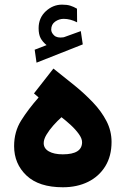

<svg xmlns="http://www.w3.org/2000/svg" viewBox="-20 -793 531 811"><path d="M176.8 -602.5Q160.2 -615.7 151.6 -631.8Q143.1 -647.9 143.1 -673.8Q143.1 -717.3 173.3 -745.4Q203.6 -773.4 242.2 -773.4Q263.2 -773.4 277.1 -769Q291 -764.6 305.2 -756.3L305.7 -698.7Q276.9 -713.4 249 -713.4Q229.5 -713.4 212.9 -701.7Q196.3 -689.9 196.3 -667.5Q196.8 -654.3 209 -643.1Q221.2 -631.8 247.1 -635.3Q247.1 -635.3 251 -636.2L321.3 -661.6L329.6 -605.5L134.3 -528.3L126.5 -583ZM143.1 -381.3 123.5 -398.4 205.6 -503.4Q249.5 -468.8 293 -433.6Q336.4 -398.4 372.3 -360.8Q408.2 -323.2 429.7 -281.7Q451.2 -240.2 451.2 -193.4Q451.2 -133.8 424.8 -90.8Q398.4 -47.9 352.1 -24.9Q305.7 -2 245.6 -2Q144.5 -2 92 -51.5Q39.6 -101.1 39.6 -175.8Q39.6 -236.8 69.6 -284.4Q99.6 -332 143.1 -381.3ZM326.7 -192.4Q326.7 -208 312.7 -227.3Q298.8 -246.6 278.6 -265.1Q258.3 -283.7 239.7 -297.9Q222.7 -282.7 205.3 -263.2Q188 -243.7 176.3 -224.1Q164.6 -204.6 164.6 -188.5Q164.6 -166 186.3 -153.6Q208 -141.1 245.1 -141.1Q326.7 -141.1 326.7 -192.4Z"/></svg>

Font: Vazirmatn UI NL ExtraBold
Style: Regular
Weight: 800
Designer: Saber Rastikerdar
Foundry: Saber Rastikerdar
Version: Version 33.003